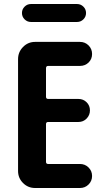

<svg xmlns="http://www.w3.org/2000/svg" viewBox="-20 -940 540 960"><path d="M220.7 -610.4Q210 -610.4 210 -598.6V-456.1Q210 -445.3 220.7 -445.3H372.1Q396.5 -445.3 413.1 -428.7Q429.7 -412.1 429.7 -388.2Q429.7 -364.3 413.1 -347.2Q396.5 -330.1 372.1 -330.1H220.7Q210 -330.1 210 -319.3V-130.9Q210 -120.1 220.7 -120.1H379.9Q405.3 -120.1 422.9 -102.5Q440.4 -85 440.4 -60.1Q440.4 -35.2 422.9 -17.6Q405.3 0 379.9 0H155.3Q120.1 0 95.2 -24.9Q70.3 -49.8 70.3 -85V-644.5Q70.3 -679.7 95.2 -705.1Q120.1 -730.5 155.3 -730.5H379.9Q405.3 -730.5 422.9 -712.9Q440.4 -695.3 440.4 -669.9Q440.4 -644.5 422.9 -627.4Q405.3 -610.4 379.9 -610.4ZM134.8 -919.9H365.2Q383.8 -919.9 397 -906.7Q410.2 -893.6 410.2 -875Q410.2 -856.4 397 -843.3Q383.8 -830.1 365.2 -830.1H134.8Q116.2 -830.1 103 -843.3Q89.8 -856.4 89.8 -875Q89.8 -893.6 103 -906.7Q116.2 -919.9 134.8 -919.9Z"/></svg>

Font: Rounded-X Mgen+ 2m bold
Style: Bold
Weight: 700
Designer: [Source Han Sans]
Ryoko NISHIZUKA  (kana & ideographs); Paul D. Hunt (Latin, Greek & Cyrillic); Wenlong ZHANG  (bopomofo
Version: Version 1.059.20150602